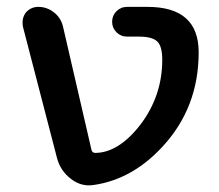

<svg xmlns="http://www.w3.org/2000/svg" viewBox="-20 -565 640 561"><path d="M454.1 -390.6Q454.1 -429.7 439.5 -443.8Q424.8 -458 386.7 -458H351.6Q333 -458 320.3 -470.7Q307.6 -483.4 307.6 -501.5Q307.6 -519.5 320.3 -532.2Q333 -544.9 351.6 -544.9H411.1Q560.5 -544.9 560.5 -412.1Q560.5 -250 454.1 -135.7Q365.2 -40 252.9 -24.4Q246.1 -23.4 240.2 -23.4Q210.9 -23.4 186.5 -43Q156.2 -66.4 146.5 -103.5L46.9 -487.3Q45.9 -494.1 45.9 -500Q45.9 -514.6 54.7 -527.3Q69.3 -544.9 91.8 -544.9Q117.2 -544.9 137.7 -528.8Q158.2 -512.7 164.1 -487.3L247.1 -127.9Q249 -118.2 258.8 -118.2Q327.1 -119.1 390.6 -201.2Q454.1 -285.2 454.1 -390.6Z"/></svg>

Font: Gen Jyuu GothicX Medium
Style: Regular
Weight: 500
Designer: Ryoko NISHIZUKA (kana &amp; ideographs); Paul D. Hunt (Latin, Greek &amp; Cyrillic); Wenlong ZHANG (bopomofo); Sandoll C
Version: Version 1.058.20140828